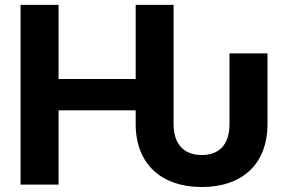

<svg xmlns="http://www.w3.org/2000/svg" viewBox="-20 -747 1163 777"><path d="M217 0V-300.4H529.1V-244.7C529.1 -83.5 633.2 9.9 796.5 9.9C959.2 9.9 1062.5 -82.4 1062.5 -244.7V-530.9H908.7V-244.7C908.7 -162.6 867.9 -119.7 796.5 -119.7C725.1 -119.7 682.5 -162.6 682.5 -244.7V-727.3H529.1V-427.2H217V-727.3H63.2V0Z"/></svg>

Font: Inter-Hewn
Style: Bold
Weight: 700
Designer: Rasmus Andersson
Foundry: rsms
Version: Version 3.012;git-f93a4a705